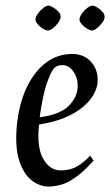

<svg xmlns="http://www.w3.org/2000/svg" viewBox="-20 -654 393 685"><path d="M153.4 11.5Q121.1 11.5 92.4 -11Q63.8 -33.6 48.4 -81.6Q33.1 -129.6 40.1 -206Q47.7 -283.4 74.6 -340.7Q101.5 -397.9 143.2 -429.7Q185 -461.5 237.4 -461.5Q279.4 -461.5 304.6 -433.5Q329.9 -405.5 328.4 -365.1Q327.8 -334.6 304.7 -302.6Q281.6 -270.6 235.1 -245.6Q188.7 -220.6 119.3 -209.8Q110.4 -129.3 134 -87.7Q157.5 -46 196.9 -46Q224.7 -46 247.7 -56.5Q270.8 -67 301.9 -98.5L313.9 -80.9Q278.6 -41.7 250.1 -21.7Q221.5 -1.7 198.3 4.9Q175 11.5 153.4 11.5ZM121.5 -235.7Q192.4 -244.5 224.2 -275.4Q256 -306.4 257 -344.5Q258 -364.3 251 -381.8Q244 -399.4 231.4 -410.6Q218.7 -421.8 201.9 -421.8Q194.7 -421.8 186.2 -419.1Q177.8 -416.4 171.2 -408.4Q159.5 -393.4 146 -353.5Q132.5 -313.6 121.5 -235.7ZM307.6 -545.1Q301.5 -545.1 290.8 -551.7Q280.1 -558.3 271.7 -567.6Q263.4 -576.9 263.6 -585.6Q264.6 -595.1 272.4 -606Q280.3 -617 291.2 -625.5Q302.2 -634 309 -634Q316.5 -634 327.1 -627.4Q337.8 -620.7 345.9 -611.5Q354.1 -602.2 353.1 -592.5Q352.9 -584 344.4 -572.6Q335.9 -561.1 325.5 -553.1Q315.1 -545.1 307.6 -545.1ZM150.6 -545.1Q143.8 -545.1 133 -551.7Q122.3 -558.3 114.4 -567.6Q106.4 -576.9 106.6 -585.6Q107.6 -595.1 115.5 -606Q123.3 -617 134.3 -625.5Q145.2 -634 152.1 -634Q158.9 -634 170 -627.4Q181 -620.7 189 -611.5Q197.1 -602.2 196.1 -592.5Q195.9 -584 187.4 -572.6Q179 -561.1 168.6 -553.1Q158.1 -545.1 150.6 -545.1Z"/></svg>

Font: Ancizar Serif Light
Style: Italic
Weight: 300
Italic angle: -4°
Designer: Cesar Puertas, Viviana Monsalve, Julian Moncada, Julian Prieto, Jose Castro, Felipe Aragon, Mariel Hernandez, Sara Alarc
Version: Version 8.100